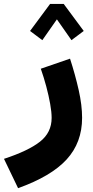

<svg xmlns="http://www.w3.org/2000/svg" viewBox="-136 -688 473 978"><path d="M119.1 -668H188.5L290.5 -530.3L228 -483.4L153.8 -589.4L79.6 -483.4L17.1 -530.3ZM71.8 -337.9 220.7 -389.2Q247.6 -306.2 264.9 -229Q282.2 -151.9 282.2 -87.9Q282.2 38.1 203.6 124Q125 210 -43.9 270.5L-115.7 121.1Q7.8 80.6 67.4 33.9Q127 -12.7 127 -87.4Q127 -117.2 119.6 -158.7Q112.3 -200.2 99.9 -246.8Q87.4 -293.5 71.8 -337.9Z"/></svg>

Font: Estedad-FD ExtraBold
Style: Regular
Weight: 800
Designer: Amin Abedi
Version: Version 7.3